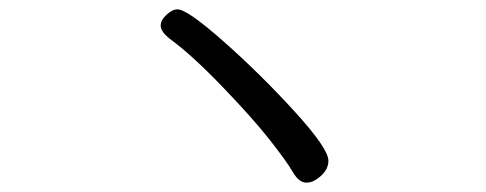

<svg xmlns="http://www.w3.org/2000/svg" viewBox="-20 -559 1040 411"><path d="M636 -168Q620 -168 607 -190.5Q594 -213 557.5 -259.5Q521 -306 455 -374.5Q389 -443 342 -477Q324 -492 324 -504Q324 -516 336.5 -527.5Q349 -539 360 -539Q381 -539 459.5 -469.5Q538 -400 610.5 -320.5Q683 -241 683 -215Q683 -197 667 -182.5Q651 -168 636 -168Z"/></svg>

Font: LXGW WenKai Medium
Style: Regular
Weight: 500
Designer: LXGW / Fontworks Inc.
Foundry: LXGW / Fontworks Inc.
Version: Version 1.501; October 10, 2024